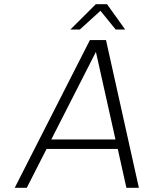

<svg xmlns="http://www.w3.org/2000/svg" viewBox="-20 -890 728 910"><path d="M579.1 0 538.1 -184.1H200.7L106.9 0H49.8L406.2 -700.2H482.4L638.2 0ZM434.6 -644 223.1 -229H527.3ZM573.2 -750H528.3L456.1 -838.9L358.4 -750H313.5L434.1 -870.1H487.3Z"/></svg>

Font: Fivo Sans Light
Style: Regular
Weight: 300
Designer: Alexander Slobzheninov
Foundry: Alexander Slobzheninov
Version: 1.0